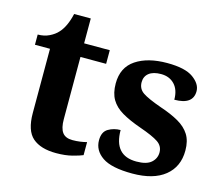

<svg xmlns="http://www.w3.org/2000/svg" viewBox="-96 -788 1078 925"><g transform="rotate(15 443.0 -325.0)"><path d="M254 10Q177 10 136.5 -25Q96 -60 96 -148V-468H21V-519Q53 -519 78.5 -531.5Q104 -544 119 -561Q150 -594 165 -660H248V-536H376V-468H248V-158Q248 -113 263.5 -92Q279 -71 314 -71Q334 -71 352 -73.5Q370 -76 385 -80V-15Q369 -8 334.5 1Q300 10 254 10Z M634 10Q530 10 484 -21.5Q438 -53 438 -104Q438 -146 465.5 -162Q493 -178 526 -178Q526 -51 638 -51Q689 -51 712 -71.5Q735 -92 735 -122Q735 -154 707.5 -172.5Q680 -191 614 -214Q557 -234 519.5 -256Q482 -278 463.5 -309.5Q445 -341 445 -389Q445 -469 504 -508.5Q563 -548 660 -548Q750 -548 790.5 -518.5Q831 -489 831 -453Q831 -386 738 -386Q738 -435 712.5 -462Q687 -489 645 -489Q606 -489 585 -472.5Q564 -456 564 -427Q564 -394 590.5 -376Q617 -358 685 -334Q739 -316 776.5 -294.5Q814 -273 833.5 -242Q853 -211 853 -163Q853 -82 796 -36Q739 10 634 10Z"/></g></svg>

Font: Noto Serif Sinhala
Style: Bold
Weight: 700
Designer: Jelle Bosma - Monotype Design Team
Foundry: Monotype Imaging Inc.
Version: Version 2.007; ttfautohint (v1.8.4.7-5d5b)